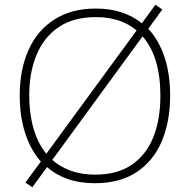

<svg xmlns="http://www.w3.org/2000/svg" viewBox="-20 -761 799 808"><path d="M696 -358Q696 -250 661 -167Q626 -84 555.5 -37Q485 10 379 10Q316 10 265.5 -7.5Q215 -25 178 -58L116 27L87 7L152 -81Q108 -131 85.5 -202Q63 -273 63 -359Q63 -467 99.5 -549.5Q136 -632 208 -678.5Q280 -725 384 -725Q443 -725 491.5 -709Q540 -693 577 -663L634 -741L663 -721L604 -640Q648 -593 672 -521.5Q696 -450 696 -358ZM103 -359Q103 -283 121 -220.5Q139 -158 175 -114L555 -633Q523 -660 480 -674.5Q437 -689 384 -689Q289 -689 227 -647Q165 -605 134 -530.5Q103 -456 103 -359ZM655 -358Q655 -522 580 -608L200 -88Q233 -59 278 -42.5Q323 -26 380 -26Q474 -26 535 -68Q596 -110 625.5 -184.5Q655 -259 655 -358Z"/></svg>

Font: Noto Sans Arabic UI XLt
Style: Regular
Weight: 200
Designer: Monotype Design Team, Nadine Chahine and Nizar Qandah
Foundry: Monotype Imaging Inc.
Version: Version 2.010; ttfautohint (v1.8.4.7-5d5b)